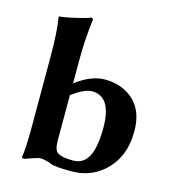

<svg xmlns="http://www.w3.org/2000/svg" viewBox="-106 -786 799 885"><g transform="rotate(15 293.0 -343.5)"><path d="M235.4 -53.7Q256.8 -40 308.1 -40Q360.8 -40 383.8 -87.4Q405.8 -132.3 405.8 -222.2Q405.8 -371.1 312 -371.1Q277.8 -371.1 217.8 -328.1V-107.9Q218.3 -64.9 235.4 -53.7ZM217.8 -500V-383.8Q291 -439 356 -439Q439 -439 493.2 -389.2Q548.3 -338.4 547.9 -242.2Q547.9 -115.2 463.9 -43Q401.9 10.3 314 9.8Q236.8 9.8 217.8 2Q186 -11.2 161.1 -11.2Q153.3 -11.2 123 -0.7Q92.8 9.8 88.9 11.2Q83 10.3 78.1 5.9Q85.9 -36.1 85.9 -133.8V-474.1Q85.9 -595.2 74.2 -662.1L76.2 -665Q104 -667 152.1 -678.5Q200.2 -689.9 221.2 -698.2Q230 -698.2 230 -688Q217.8 -591.8 217.8 -500Z"/></g></svg>

Font: Linux Biolinum O
Style: Bold
Weight: 700
Designer: Philipp H. Poll
Foundry: Philipp H. Poll
Version: Version 1.3.2